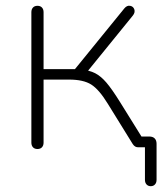

<svg xmlns="http://www.w3.org/2000/svg" viewBox="-20 -507 571 661"><path d="M479 112V-6L485 0H455Q450 0 445.5 -2.5Q441 -5 437 -11L351 -150Q321 -199 294 -216Q267 -233 218 -233H130V-16Q130 -6 124.5 0Q119 6 109 6Q99 6 93.5 0Q88 -6 88 -16V-465Q88 -475 93.5 -481Q99 -487 109 -487Q119 -487 124.5 -481Q130 -475 130 -465V-269H238L408 -478Q417 -489 428 -487Q439 -485 442.5 -474.5Q446 -464 437 -453L277 -256L258 -268Q288 -265 307.5 -255Q327 -245 346 -223Q365 -201 393 -156L477 -21L460 -37H494Q506 -37 512.5 -30.5Q519 -24 519 -12V112Q519 122 513.5 128Q508 134 499 134Q490 134 484.5 128Q479 122 479 112Z"/></svg>

Font: SN Pro Thin
Style: Regular
Weight: 200
Designer: Tobias Whetton
Foundry: Supernotes
Version: Version 1.003;Glyphs 3.3 (3324)